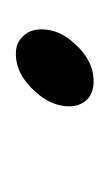

<svg xmlns="http://www.w3.org/2000/svg" viewBox="32 -170 138 242"><g transform="rotate(90 101.0 -49.0)"><path d="M48 0Q35 0 28 -7Q17 -16 17 -32Q17 -55 35 -74Q56 -98 83 -98Q94 -98 103 -92Q114 -83 114 -67Q114 -45 96 -25Q74 0 48 0Z"/></g></svg>

Font: Arizonia
Style: Regular
Weight: 400
Designer: Robert E. Leuschke
Foundry: Robert E. Leuschke
Version: Version 1.010; ttfautohint (v1.8.4.7-5d5b)